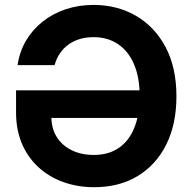

<svg xmlns="http://www.w3.org/2000/svg" viewBox="-20 -758 787 788"><path d="M366.7 10.3Q297.9 10.3 239.3 -11Q180.7 -32.2 137.2 -72.3Q93.8 -112.3 69.8 -168.9Q45.9 -225.6 45.9 -295.9V-387.2H593.3V-273.9H158.7L190.9 -278.3Q190.9 -231 212.9 -195.8Q234.9 -160.6 274.2 -141.4Q313.5 -122.1 365.7 -122.1Q424.8 -122.1 466.8 -150.4Q508.8 -178.7 531 -232.9Q553.2 -287.1 553.2 -364.3Q553.2 -440.4 530 -494.4Q506.8 -548.3 464.4 -576.9Q421.9 -605.5 364.3 -605.5Q333 -605.5 307.1 -597.7Q281.2 -589.8 260.7 -575Q240.2 -560.1 225.8 -538.8Q211.4 -517.6 204.1 -490.7H52.2Q60.1 -545.4 86.4 -590.6Q112.8 -635.7 154.5 -668.9Q196.3 -702.1 249.5 -720Q302.7 -737.8 364.3 -737.8Q460.9 -737.8 538.1 -693.1Q615.2 -648.4 659.7 -564.5Q704.1 -480.5 704.1 -362.8Q704.1 -248.5 662.4 -164.8Q620.6 -81.1 544.9 -35.4Q469.2 10.3 366.7 10.3Z"/></svg>

Font: Inter 18pt
Style: Bold
Weight: 700
Designer: Rasmus Andersson
Foundry: rsms
Version: Version 4.001;git-66647c0bb